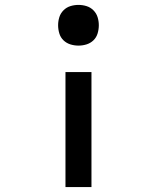

<svg xmlns="http://www.w3.org/2000/svg" viewBox="-20 -548 640 783"><path d="M300 -362Q283 -362 267 -367Q251 -372 239 -383.5Q227 -395 222 -411.5Q217 -428 217 -445Q217 -462 222 -478Q227 -494 239 -506Q251 -518 267 -523Q283 -528 300 -528Q317 -528 333 -523Q349 -518 361 -506Q373 -494 378 -478Q383 -462 383 -445Q383 -428 378 -411.5Q373 -395 361 -383.5Q349 -372 333 -367Q317 -362 300 -362ZM247 215V-254H353V215Z"/></svg>

Font: Zed Mono Semibold Extended
Style: Regular
Weight: 600
Width: 7
Monospace: yes
Designer: Belleve Invis
Foundry: Belleve Invis
Version: Version 1.0.0; ttfautohint (v1.8.4)